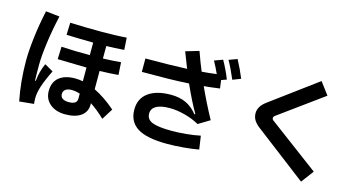

<svg xmlns="http://www.w3.org/2000/svg" viewBox="-91 -1231 3182 1703"><g transform="rotate(15 1500.0 -379.5)"><path d="M357 -299Q309 -201 289.5 -139.5Q270 -78 270 -30Q270 -4 273 22L140 35Q105 -140 105 -333Q105 -419 119.5 -541.5Q134 -664 163 -799L290 -785Q259 -650 242.5 -525Q226 -400 226 -325Q226 -208 228 -180H235Q240 -229 250 -265.5Q260 -302 278 -344ZM892 -7Q828 -69 759 -115V-102Q759 -35 707.5 2.5Q656 40 563 40Q476 40 422.5 -5Q369 -50 369 -124Q369 -205 421.5 -248Q474 -291 567 -291Q604 -291 639 -284V-410Q496 -412 373 -416L377 -531Q493 -524 639 -524V-639Q483 -641 393 -645L397 -757Q530 -751 690 -751Q739 -751 805 -753Q871 -755 915 -759L922 -648Q834 -641 759 -640V-525Q850 -528 923 -535L930 -420Q856 -413 759 -411V-243Q857 -195 956 -109ZM641 -171Q602 -184 562 -184Q527 -184 507.5 -168.5Q488 -153 488 -128Q488 -101 508 -87Q528 -73 567 -73Q641 -73 641 -125Z M1914 -830Q1957 -750 1990 -669L1916 -640Q1875 -737 1838 -802ZM1792 -791Q1839 -707 1869 -629L1821 -612L1831 -537Q1746 -525 1686 -520Q1749 -381 1824 -244L1720 -181Q1660 -215 1586 -234.5Q1512 -254 1447 -254Q1365 -254 1323 -230Q1281 -206 1281 -160Q1281 -106 1336 -84.5Q1391 -63 1517 -63Q1578 -63 1648.5 -70Q1719 -77 1775 -89L1793 34Q1732 45 1653.5 52Q1575 59 1503 59Q1317 59 1231 5Q1145 -49 1145 -161Q1145 -262 1219.5 -316.5Q1294 -371 1427 -371Q1506 -371 1565 -343.5Q1624 -316 1671 -257L1678 -262Q1623 -355 1554 -509Q1455 -503 1360 -501.5Q1265 -500 1123 -500V-623Q1354 -623 1504 -630Q1471 -712 1447 -776L1569 -812Q1606 -707 1635 -639Q1695 -643 1770 -653Q1744 -711 1715 -763Z M2264 -288Q2229 -314 2210.5 -342.5Q2192 -371 2192 -408Q2192 -470 2259 -520L2684 -834L2768 -722L2364 -428Q2351 -419 2351 -405Q2351 -392 2365 -383L2825 -40L2739 75Z"/></g></svg>

Font: IBM Plex Sans JP
Style: Bold
Weight: 700
Designer: Mike Abbink; Paul van der Laan; Pieter van Rosmalen; Wujin Sim; Yejin Wi; Jinhee Kim; Boomi Park; Yona Kim; Kichan Ma
Foundry: Sandoll Inc.
Version: Version 1.001